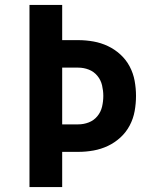

<svg xmlns="http://www.w3.org/2000/svg" viewBox="-20 -755 640 775"><path d="M99 0V-735H231V-593H296Q327 -593 357.5 -587.5Q388 -582 415.5 -569Q443 -556 466 -535Q489 -514 503.5 -486.5Q518 -459 523.5 -428.5Q529 -398 529 -368Q529 -337 523.5 -306.5Q518 -276 503.5 -248.5Q489 -221 466 -200Q443 -179 415.5 -166Q388 -153 357.5 -147.5Q327 -142 296 -142H231V0ZM231 -253H296Q318 -253 338.5 -261Q359 -269 373 -286Q387 -303 392 -324.5Q397 -346 397 -368Q397 -389 392 -410.5Q387 -432 373 -449Q359 -466 338.5 -474Q318 -482 296 -482H231Z"/></svg>

Font: Iosevka Extrabold Extended
Style: Regular
Weight: 800
Width: 7
Monospace: yes
Designer: Belleve Invis
Foundry: Belleve Invis
Version: Version 32.5.0; ttfautohint (v1.8.4)